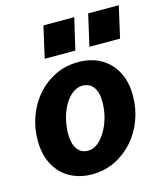

<svg xmlns="http://www.w3.org/2000/svg" viewBox="-111 -814 778 908"><g transform="rotate(-15 278.0 -360.0)"><path d="M228 10Q168 10 121 -16Q74 -42 47 -91.5Q20 -141 20 -211Q20 -274 41 -330Q62 -386 99.5 -428.5Q137 -471 188 -495.5Q239 -520 300 -520Q364 -520 411 -493Q458 -466 484 -417Q510 -368 510 -301Q510 -238 489 -181.5Q468 -125 429.5 -82Q391 -39 340 -14.5Q289 10 228 10ZM238 -103Q265 -103 287 -121Q309 -139 326.5 -169Q344 -199 353.5 -235Q363 -271 363 -308Q363 -357 344 -382Q325 -407 291 -407Q265 -407 242 -389.5Q219 -372 202 -342.5Q185 -313 176 -276.5Q167 -240 167 -203Q167 -155 186 -129Q205 -103 238 -103ZM371 -576 406 -730H556L521 -576ZM152 -576 187 -730H338L302 -576Z"/></g></svg>

Font: Instrument Sans SemiCondensed
Style: Bold Italic
Weight: 700
Width: 4
Italic angle: -13°
Designer: Rodrigo Fuenzalida
Foundry: fragTYPE
Version: Version 1.000;gftools[0.9.28]